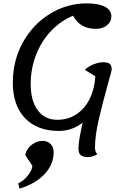

<svg xmlns="http://www.w3.org/2000/svg" viewBox="-20 -746 765 1138"><path d="M557 167Q532 185 500 185Q472 185 458.5 173.5Q445 162 445 134Q445 89 470 -19Q407 30 328 30Q201 30 128.5 -45.5Q56 -121 56 -256Q56 -387 115.5 -494.5Q175 -602 276 -664Q377 -726 495 -726Q564 -726 602 -706Q640 -686 640 -649Q640 -617 614 -596Q588 -575 548 -575Q454 -575 413 -653Q341 -623 284 -564Q227 -505 194.5 -423Q162 -341 162 -247Q162 -148 204 -92Q246 -36 320 -36Q384 -36 434 -69.5Q484 -103 512.5 -162Q541 -221 545 -294L483 -332Q504 -353 535 -365Q566 -377 591 -377Q619 -377 630.5 -367.5Q642 -358 642 -333Q642 -326 624 -265Q588 -135 565.5 -38Q543 59 543 128Q543 156 557 167ZM231 89Q263 89 280.5 108Q298 127 298 156Q298 229 243.5 286.5Q189 344 96 372L88 341Q121 325 145.5 294Q170 263 172 237L130 173Q135 139 165.5 114Q196 89 231 89Z"/></svg>

Font: Lemonada Light
Style: Regular
Weight: 300
Designer: Mohamed Gaber (Arabic) Eduardo Tunni (Latin)
Foundry: Kief Type Foundry
Version: Version 3.006